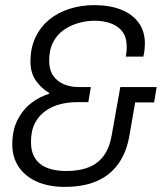

<svg xmlns="http://www.w3.org/2000/svg" viewBox="-20 -718 641 750"><path d="M233 12Q171 12 125 -8Q79 -28 53.5 -65.5Q28 -103 28 -154Q28 -210 49 -250.5Q70 -291 103 -316Q136 -341 171 -351L172 -355Q140 -374 119.5 -404Q99 -434 99 -477Q99 -531 118.5 -572Q138 -613 172 -641Q206 -669 251.5 -683.5Q297 -698 348 -698Q408 -698 452.5 -680.5Q497 -663 521.5 -629.5Q546 -596 546 -548Q546 -541 545 -527.5Q544 -514 540 -497H471Q474 -511 474.5 -519.5Q475 -528 475 -535Q475 -572 458.5 -594Q442 -616 413.5 -626.5Q385 -637 349 -637Q319 -637 288 -628.5Q257 -620 230.5 -602Q204 -584 188 -554Q172 -524 172 -481Q172 -446 187 -423.5Q202 -401 228 -389.5Q254 -378 287 -378H335L325 -319H278Q249 -319 217.5 -311.5Q186 -304 159.5 -286Q133 -268 117 -238Q101 -208 101 -163Q101 -124 118 -98.5Q135 -73 166 -61.5Q197 -50 239 -50Q290 -50 326.5 -64.5Q363 -79 385.5 -110Q408 -141 416 -188L450 -378H592L582 -318H508L486 -191Q475 -124 442.5 -78.5Q410 -33 358 -10.5Q306 12 233 12Z"/></svg>

Font: Archivo SemiCondensed Light
Style: Italic
Weight: 300
Width: 4
Italic angle: -10°
Designer: Hector Gatti
Foundry: Omnibus-Type
Version: Version 2.001